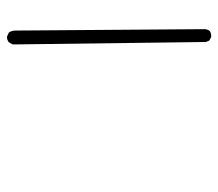

<svg xmlns="http://www.w3.org/2000/svg" viewBox="-57 -401 614 540"><g transform="rotate(90 250.0 -131.0)"><path d="M82.5 156.2Q83.5 156.2 85.9 156.2Q92.3 156.2 99.1 150.9L105 140.1L98.1 -403.3L93.8 -413.1L83.5 -418Q82 -418 81.1 -418Q72.8 -418 66.9 -413.6Q62.5 -407.7 62 -399.9L65.9 131.8Q65.9 142.6 71.3 150.9Z"/></g></svg>

Font: NaikaiFont
Style: ExtraLight
Weight: 200
Version: Version 1.89